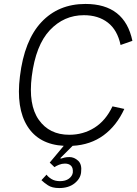

<svg xmlns="http://www.w3.org/2000/svg" viewBox="-20 -730 695 973"><path d="M216 155Q223 166 240.5 177Q258 188 284 188Q312 188 329 175.5Q346 163 349 145Q351 121 340 110Q329 99 309 99Q294 99 279 105Q264 111 256 117L232 94L303 9Q177 2 119 -90Q61 -182 81 -343Q103 -525 189.5 -617.5Q276 -710 413 -710Q612 -710 651 -523L591 -502Q575 -578 526.5 -615.5Q478 -653 405 -653Q304 -653 232.5 -577Q161 -501 141 -343Q123 -199 176.5 -123Q230 -47 331 -47Q402 -47 459 -83Q516 -119 550 -191L610 -178Q571 -93 505 -44.5Q439 4 348 9L286 71L288 74Q297 71 307 68.5Q317 66 332 66Q356 66 376 84.5Q396 103 391 143Q388 175 358 199Q328 223 280 223Q244 223 223 209Q202 195 190 183Z"/></svg>

Font: Haskoy Light
Style: Italic
Weight: 300
Designer: Ertekin Erdin
Foundry: Ertekin Erdin
Version: Version 2.000; ttfautohint (v1.8.4.7-5d5b)